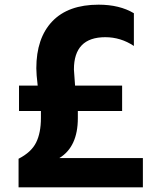

<svg xmlns="http://www.w3.org/2000/svg" viewBox="-20 -763 663 813"><path d="M58.6 30.3V-90.8Q112.3 -118.2 132.8 -159.2Q153.3 -200.2 153.3 -263.7V-293H60.5V-400.4H139.6Q133.8 -449.2 133.8 -473.6Q133.8 -601.6 201.2 -672.4Q268.6 -743.2 397.5 -743.2Q486.3 -743.2 546.9 -707V-568.4Q491.2 -605.5 425.8 -605.5Q293 -605.5 293 -468.8Q293 -460.9 297.9 -400.4H497.1V-293H309.6V-262.7Q309.6 -141.6 231.4 -93.8H585V30.3Z"/></svg>

Font: GenEi M Gothic v2 Bold
Style: Regular
Weight: 700
Version: Version 2.0